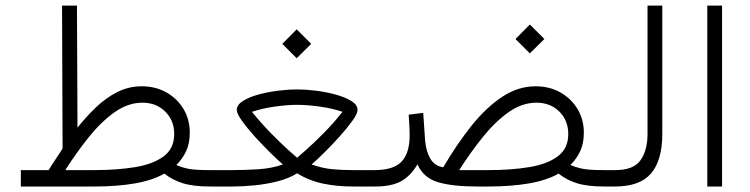

<svg xmlns="http://www.w3.org/2000/svg" viewBox="-20 -678 2727 698"><path d="M495.1 -364.3Q545.9 -364.3 585.4 -341.8Q625 -319.3 647.5 -281.2Q669.9 -243.2 669.9 -195.8Q669.9 -157.2 657 -129.2Q644 -101.1 621.1 -78.1Q646 -67.4 669.9 -63.5Q693.8 -59.6 743.7 -59.6H766.1V0H743.7Q681.6 0 643.6 -12.2Q605.5 -24.4 577.6 -46.9Q533.7 -22 469 -11Q404.3 0 324.2 0H55.7V-59.6H156.7Q167.5 -77.6 182.1 -99.1Q196.8 -120.6 207.5 -138.2L205.6 -657.7H259.8L261.7 -213.9Q293 -253.4 328.6 -287.6Q364.3 -321.8 405.8 -343Q447.3 -364.3 495.1 -364.3ZM497.6 -304.7Q445.8 -304.7 397 -270.3Q348.1 -235.8 303.2 -179.9Q258.3 -124 217.3 -59.6H322.3Q404.8 -59.6 470.7 -70.3Q536.6 -81.1 575 -109.6Q613.3 -138.2 613.3 -190.4Q613.3 -240.2 580.6 -272.5Q547.9 -304.7 497.6 -304.7Z M1058.6 -571.3 1111.3 -518.6 1058.6 -466.3 1006.3 -518.6ZM1060.1 -353Q1090.3 -353 1127.9 -348.4Q1165.5 -343.8 1200.2 -334.2Q1234.9 -324.7 1257.3 -310.8Q1279.8 -296.9 1279.8 -278.3Q1279.8 -264.6 1260.7 -238.3Q1241.7 -211.9 1213.9 -180.9Q1186 -149.9 1158.2 -122.6Q1130.4 -95.2 1112.8 -80.1Q1151.9 -66.4 1186.5 -63Q1221.2 -59.6 1261.2 -59.6H1338.4V0H1261.2Q1205.6 0 1155.3 -10.3Q1105 -20.5 1060.1 -47.9Q1031.2 -29.8 991 -19.3Q950.7 -8.8 907.5 -4.4Q864.3 0 826.2 0H746.6V-59.6H826.7Q868.7 -59.6 918.7 -62.7Q968.8 -65.9 1008.3 -80.1Q990.2 -95.7 962.2 -123.3Q934.1 -150.9 906.2 -181.6Q878.4 -212.4 859.6 -238.8Q840.8 -265.1 840.8 -278.3Q840.8 -296.9 863.3 -311Q885.7 -325.2 920.2 -334.5Q954.6 -343.8 992.2 -348.4Q1029.8 -353 1060.1 -353ZM1060.1 -296.9Q1024.4 -296.9 979 -290.5Q933.6 -284.2 896 -271.5Q929.7 -229.5 965.8 -192.9Q1002 -156.2 1028.6 -132.3Q1055.2 -108.4 1060.1 -104.5Q1064.9 -108.4 1092 -132.3Q1119.1 -156.2 1155.8 -193.1Q1192.4 -230 1225.1 -271.5Q1188 -284.2 1142.1 -290.5Q1096.2 -296.9 1060.1 -296.9Z M1906.2 -588.9 1959 -536.1 1906.2 -483.9 1854 -536.1ZM1756.8 0H1713.9Q1625.5 0 1572.5 -15.6Q1519.5 -31.2 1497.6 -80.6Q1473.6 -39.1 1438.7 -19.5Q1403.8 0 1344.2 0H1318.8L1319.3 -59.6H1344.2Q1413.6 -60.5 1441.4 -92Q1469.2 -123.5 1469.2 -185.1Q1469.2 -205.6 1468 -222.9Q1466.8 -240.2 1465.8 -261.2L1518.6 -267.6L1525.4 -168Q1528.8 -127.9 1544.4 -101.3Q1560.1 -74.7 1591.3 -69.8Q1640.6 -153.8 1693.8 -220.5Q1747.1 -287.1 1805.2 -325.7Q1863.3 -364.3 1926.8 -364.3Q1978 -364.3 2017.6 -341.8Q2057.1 -319.3 2079.8 -281.2Q2102.5 -243.2 2102.5 -195.8Q2102.5 -157.2 2089.6 -129.2Q2076.7 -101.1 2053.7 -78.1Q2070.8 -71.3 2086.2 -67.1Q2101.6 -63 2122.3 -61.3Q2143.1 -59.6 2176.3 -59.6H2198.2V0H2176.3Q2114.3 0 2076.4 -12.2Q2038.6 -24.4 2010.7 -46.9Q1966.8 -22 1901.9 -11Q1836.9 0 1756.8 0ZM1930.2 -304.7Q1877.9 -304.7 1829.1 -270.3Q1780.3 -235.8 1735.4 -179.9Q1690.4 -124 1649.4 -59.6H1754.9Q1837.4 -59.6 1903.3 -70.3Q1969.2 -81.1 2007.6 -109.6Q2045.9 -138.2 2045.9 -190.4Q2045.9 -240.2 2013.2 -272.5Q1980.5 -304.7 1930.2 -304.7Z M2178.7 -59.6H2216.8Q2283.7 -59.6 2308.8 -95.9Q2334 -132.3 2334 -190.4V-657.7H2387.7V-190.9Q2387.7 -95.7 2347.2 -47.9Q2306.6 0 2216.3 0H2178.7Z M2605 -657.7V0H2551.3V-657.7Z"/></svg>

Font: Vazirmatn FD ExtraLight
Style: Regular
Weight: 200
Designer: Saber Rastikerdar
Foundry: Saber Rastikerdar
Version: Version 33.003